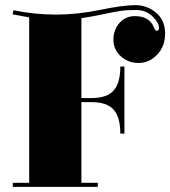

<svg xmlns="http://www.w3.org/2000/svg" viewBox="-20 -739 665 750"><path d="M362 -25V-9H30V-25H94V-671L29 -683L33 -699Q115 -682 198.5 -682Q282 -682 371.5 -700.5Q461 -719 508 -719Q555 -719 590 -689Q625 -659 625 -608.5Q625 -558 594 -525.5Q563 -493 521.5 -493Q480 -493 451.5 -519.5Q423 -546 423 -584Q423 -622 446.5 -649Q470 -676 507 -676Q563 -676 581 -633Q581 -631 584 -626Q587 -619 592 -619Q601 -619 601 -629Q601 -651 575 -675.5Q549 -700 511.5 -700Q474 -700 448.5 -696Q423 -692 380.5 -683Q338 -674 298 -668V-356H338Q397 -356 423.5 -385Q450 -414 450 -479H466V-217H450Q450 -282 423.5 -311Q397 -340 338 -340H298V-25Z"/></svg>

Font: Elsie Swash Caps Black
Style: Regular
Weight: 900
Designer: Alejandro Inler
Foundry: Alejandro Inler
Version: 1.003